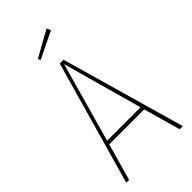

<svg xmlns="http://www.w3.org/2000/svg" viewBox="-263 -927 996 996"><g transform="rotate(-45 235.0 -429.0)"><path d="M312 -835.9 164.1 -764.2 157.2 -777.8 300.8 -857.9ZM419.9 0 362.8 -203.1H106L48.8 0H27.8L221.2 -681.2H249L442.9 0ZM111.8 -224.1H356.9L234.9 -663.1Z"/></g></svg>

Font: Fira Sans Compressed Thin
Style: Regular
Weight: 100
Width: 1
Designer: Carrois Corporate & Edenspiekermann AG
Foundry: Carrois Corporate GbR & Edenspiekermann AG
Version: Version 4.203;PS 004.203;hotconv 1.0.88;makeotf.lib2.5.64775